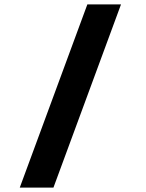

<svg xmlns="http://www.w3.org/2000/svg" viewBox="-20 -750 660 870"><path d="M69.6 100 375.8 -730H528.3L222.2 100Z"/></svg>

Font: Monaspace Neon Var ExtraLight
Style: Regular
Weight: 200
Designer: Riley Cran and the Lettermatic Team
Version: Version 1.200 (Monaspace Neon Var)